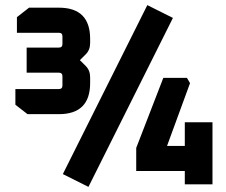

<svg xmlns="http://www.w3.org/2000/svg" viewBox="-20 -720 884 750"><path d="M40.1 -310.9V-372.1H209.9Q223.9 -372.1 223.9 -386.1V-422.1Q223.9 -436.1 209.9 -436.1H84.1V-534.1H209.9Q223.9 -534.1 223.9 -548.1V-578Q223.9 -592 209.9 -592H46.1V-652.9L93.5 -690H210.2Q332.1 -690 332.1 -568.2V-552Q332.1 -525 315.1 -508L292.1 -485L315.1 -462Q332.1 -445 332.1 -418V-395.7Q332.1 -274.1 210.2 -274.1H87.5ZM225.5 -40 555.5 -700 655.5 -650 325.5 10ZM512.1 -52V-142.2L618 -415.9H710.2L722.3 -395.2L632.5 -150H701.9V-242.4H810V0H701.9V-52Z"/></svg>

Font: Oxanium ExtraLight
Style: Regular
Weight: 200
Designer: Severin Meyer
Version: Version 2.000